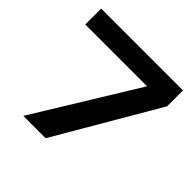

<svg xmlns="http://www.w3.org/2000/svg" viewBox="-167 -798 949 949"><g transform="rotate(45 307.5 -323.5)"><path d="M20 -536V-647H592V-536L279 0H123L452 -536Z"/></g></svg>

Font: Syne Modified
Style: Bold
Weight: 700
Designer: Lucas Descroix
Foundry: Bonjour Monde
Version: Version 2.200